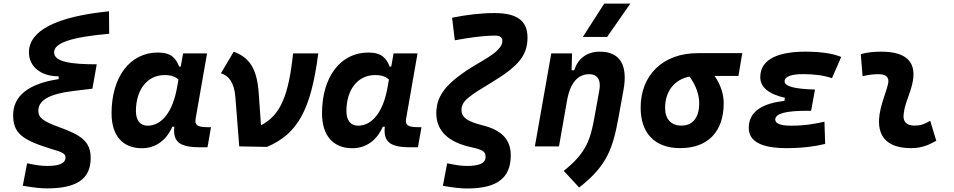

<svg xmlns="http://www.w3.org/2000/svg" viewBox="-20 -815 5313 1069"><path d="M241.7 233.9C408.2 233.9 484.9 180.7 484.9 64.9C484.9 -28.8 429.7 -63.5 308.6 -107.4C219.7 -139.6 193.4 -160.2 193.4 -198.2C193.4 -256.3 253.9 -292 385.7 -308.1L494.6 -321.3L518.6 -457C381.3 -457 281.2 -468.8 281.2 -523.4C281.2 -576.7 377.9 -608.4 587.9 -627L586.9 -752C293.9 -722.7 141.1 -644.5 141.1 -523.9C141.1 -443.8 207.5 -390.1 306.6 -390.1V-374.5C139.6 -349.6 53.2 -281.2 53.2 -174.3C53.2 -76.7 99.6 -38.1 251.5 9.8C308.1 27.8 344.7 34.2 344.7 61C344.7 96.2 306.6 108.9 241.7 108.9C210.4 108.9 179.2 104.5 130.9 94.2L106.9 219.2C167.5 229.5 206.1 233.9 241.7 233.9Z M986.3 -444.3H977.5C959.5 -490.7 933.1 -522.5 858.9 -522.5C704.1 -522.5 601.1 -387.2 601.1 -184.1C601.1 -60.5 662.6 10.3 770 10.3C845.2 10.3 905.8 -32.7 939.5 -109.4H950.7C941.4 -25.9 979.5 4.9 1090.8 4.9H1135.3L1154.8 -106.9H1136.2C1075.2 -106.9 1063.5 -120.6 1069.3 -154.8L1132.8 -517.6H999.5ZM896.5 -397C936.5 -397 958 -386.7 973.6 -371.6L965.3 -325.7C941.4 -191.9 880.4 -115.2 801.8 -115.2C760.7 -115.2 736.8 -144.5 736.8 -196.3C736.8 -316.9 800.8 -397 896.5 -397Z M1312 0 1466.3 2.9C1638.2 -69.8 1711.4 -204.6 1752 -517.6H1611.8C1587.4 -285.6 1542 -172.4 1433.1 -117.7L1420.4 -296.9C1410.2 -443.4 1362.3 -496.1 1281.2 -527.3L1210 -406.7C1252.9 -395 1284.2 -355.5 1290.5 -274.4Z M2158.2 -444.3H2149.4C2131.3 -490.7 2105 -522.5 2030.8 -522.5C1876 -522.5 1772.9 -387.2 1772.9 -184.1C1772.9 -60.5 1834.5 10.3 1941.9 10.3C2017.1 10.3 2077.6 -32.7 2111.3 -109.4H2122.6C2113.3 -25.9 2151.4 4.9 2262.7 4.9H2307.1L2326.7 -106.9H2308.1C2247.1 -106.9 2235.4 -120.6 2241.2 -154.8L2304.7 -517.6H2171.4ZM2068.4 -397C2108.4 -397 2129.9 -386.7 2145.5 -371.6L2137.2 -325.7C2113.3 -191.9 2052.2 -115.2 1973.6 -115.2C1932.6 -115.2 1908.7 -144.5 1908.7 -196.3C1908.7 -316.9 1972.7 -397 2068.4 -397Z M2580.6 234.4C2747.1 234.4 2823.7 176.8 2823.7 50.3C2823.7 -37.6 2774.4 -90.3 2667 -117.2C2579.1 -139.2 2549.3 -162.6 2549.3 -203.1C2549.3 -255.9 2599.6 -284.2 2725.1 -360.8C2865.7 -446.8 2917 -506.8 2917 -605.5C2917 -699.2 2859.4 -742.2 2733.9 -742.2C2654.8 -742.2 2576.2 -732.4 2497.1 -716.3L2512.2 -590.8C2587.4 -604 2662.1 -616.7 2737.8 -616.7C2764.6 -616.7 2776.9 -606.9 2776.9 -585C2776.9 -555.2 2744.6 -522 2669.4 -478.5C2477.5 -367.7 2409.2 -294.4 2409.2 -184.1C2409.2 -86.4 2476.6 -22.5 2605 4.9C2670.9 19 2683.6 30.3 2683.6 58.6C2683.6 95.2 2645.5 108.9 2580.6 108.9C2549.3 108.9 2518.1 104.5 2469.7 94.2L2445.8 219.7C2506.3 230 2544.9 234.4 2580.6 234.4Z M2958 0H3092.3L3136.2 -250.5V-249.5C3154.8 -363.8 3204.6 -401.9 3260.3 -401.9C3305.7 -401.9 3327.6 -371.1 3316.9 -312.5L3290 -163.6C3268.1 -43 3247.1 35.2 3118.7 136.2L3204.6 229C3361.8 106.9 3393.1 7.8 3424.3 -164.6L3451.7 -315.4C3476.6 -454.1 3430.7 -527.3 3320.3 -527.3C3247.1 -527.3 3198.7 -489.7 3176.8 -423.8H3162.6L3165 -517.6H3049.3ZM3225.1 -609.4H3360.4L3489.3 -794.9H3344.2Z M3767.1 9.8C3920.9 9.8 4009.3 -81.5 4009.3 -240.2C4009.3 -291 3992.7 -343.3 3958.5 -392.1H4091.3L4112.8 -519H3863.8C3672.9 -519 3546.9 -398.4 3546.9 -215.8C3546.9 -72.3 3627 9.8 3767.1 9.8ZM3819.3 -388.7C3856.4 -337.4 3873 -285.2 3873 -240.2C3873 -161.1 3837.4 -115.7 3774.4 -115.7C3716.3 -115.7 3683.1 -151.9 3683.1 -213.9C3683.1 -307.6 3735.8 -373 3819.3 -388.7Z M4359.9 9.8C4444.8 9.8 4517.6 0.5 4574.2 -13.7L4570.3 -137.2C4524.4 -127.9 4470.2 -115.2 4385.7 -115.2C4326.2 -115.2 4296.4 -126.5 4296.4 -149.4C4296.4 -182.1 4354 -198.2 4470.7 -198.2H4496.1L4517.6 -316.4C4399.4 -319.8 4348.6 -335 4348.6 -362.3C4348.6 -389.6 4387.2 -402.3 4451.2 -402.3C4514.2 -402.3 4566.9 -395 4612.3 -379.9L4663.6 -498C4614.3 -518.1 4547.9 -527.3 4462.4 -527.3C4330.1 -527.3 4212.9 -493.7 4212.9 -385.3C4212.9 -329.6 4258.8 -291.5 4350.1 -270.5L4347.2 -253.4C4235.8 -240.7 4148.9 -200.7 4148.9 -103C4148.9 -27.3 4219.2 9.8 4359.9 9.8Z M5159.2 -142.6C5125.5 -123 5105 -115.7 5072.8 -115.7C5029.8 -115.7 5008.3 -134.8 5010.7 -172.4C5015.1 -234.9 5043.5 -281.2 5058.6 -345.2C5087.9 -465.3 5030.8 -527.3 4887.7 -527.3C4849.1 -527.3 4810.5 -524.4 4772.5 -513.7L4782.7 -390.6C4812.5 -398.4 4842.3 -401.9 4872.1 -401.9C4915.5 -401.9 4933.6 -382.3 4923.8 -345.2C4909.7 -288.1 4878.9 -222.7 4874.5 -153.3C4867.7 -46.4 4928.7 9.8 5053.7 9.8C5110.8 9.8 5152.8 -8.3 5192.9 -31.2Z"/></svg>

Font: Cascadia Code
Style: Bold Italic
Weight: 700
Italic angle: -10°
Monospace: yes
Designer: Aaron Bell
Foundry: Saja Typeworks
Version: Version 2404.023